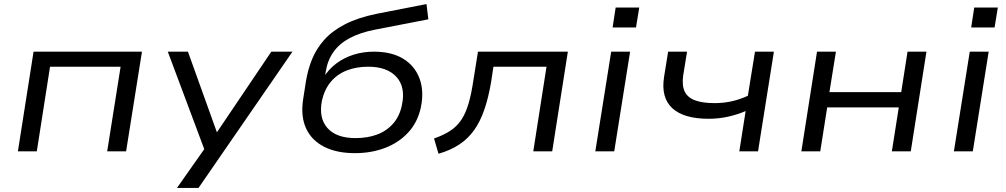

<svg xmlns="http://www.w3.org/2000/svg" viewBox="-20 -744 4948 944"><path d="M68 0 145 -490H678L600 0H507L573 -416H226L161 0Z M850 180 993 -23 998 26 805 -490H904L1052 -78H1036L1314 -490H1418L956 180Z M1725 9Q1635 9 1573.5 -22.5Q1512 -54 1485 -112.5Q1458 -171 1470 -253L1484 -343Q1493 -400 1514 -452Q1535 -504 1574 -548Q1613 -592 1676 -624.5Q1739 -657 1831 -676L2077 -724L2086 -649L1823 -598Q1751 -584 1700 -557Q1649 -530 1619.5 -488.5Q1590 -447 1581 -389L1577 -360H1569Q1595 -403 1633 -431.5Q1671 -460 1718 -475Q1765 -490 1818 -490Q1905 -490 1962 -455.5Q2019 -421 2042.5 -358.5Q2066 -296 2049 -215Q2033 -142 1986.5 -92Q1940 -42 1872.5 -16.5Q1805 9 1725 9ZM1728 -65Q1787 -65 1834 -82.5Q1881 -100 1913 -136.5Q1945 -173 1956 -227Q1975 -315 1929.5 -365.5Q1884 -416 1790 -416Q1733 -416 1686 -398Q1639 -380 1607.5 -343Q1576 -306 1563 -250Q1546 -164 1590 -114.5Q1634 -65 1728 -65Z M2136 12 2114 -63Q2162 -80 2194.5 -101.5Q2227 -123 2248 -154.5Q2269 -186 2283 -232.5Q2297 -279 2307 -346L2330 -490H2772L2695 0H2602L2667 -416H2406L2395 -343Q2382 -265 2361.5 -205.5Q2341 -146 2311 -104Q2281 -62 2238 -33.5Q2195 -5 2136 12Z M2992 -609 3007 -707H3123L3107 -609ZM2907 0 2985 -490H3078L3000 0Z M3615 0 3646 -198Q3607 -181 3560.5 -170.5Q3514 -160 3464 -160Q3342 -160 3285.5 -212Q3229 -264 3245 -366L3265 -490H3358L3339 -373Q3332 -323 3347 -293Q3362 -263 3399 -250Q3436 -237 3494 -237Q3537 -237 3577.5 -246Q3618 -255 3657 -273L3692 -490H3785L3707 0Z M3920 0 3997 -490H4090L4058 -291H4411L4442 -490H4535L4458 0H4365L4399 -216H4047L4013 0Z M4755 -609 4770 -707H4886L4870 -609ZM4670 0 4748 -490H4841L4763 0Z"/></svg>

Font: Nunito Sans 10pt Expanded
Style: Italic
Weight: 400
Width: 7
Italic angle: -9°
Designer: Vernon Adams
Foundry: Vernon Adams
Version: Version 3.101;gftools[0.9.27]